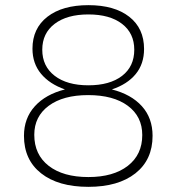

<svg xmlns="http://www.w3.org/2000/svg" viewBox="-20 -722 685 745"><path d="M539 -532Q539 -474 506.5 -434.5Q474 -395 414 -375Q489 -356 530.5 -310Q572 -264 572 -195Q572 -102 505.5 -49.5Q439 3 323 3Q206 3 139.5 -49.5Q73 -102 73 -195Q73 -263 115 -309.5Q157 -356 232 -375Q172 -396 139 -436Q106 -476 106 -533Q106 -612 164 -657Q222 -702 323 -702Q424 -702 481.5 -657Q539 -612 539 -532ZM144 -529Q144 -465 192 -428Q240 -391 323 -391Q406 -391 453.5 -427.5Q501 -464 501 -529Q501 -593 453.5 -629.5Q406 -666 323 -666Q240 -666 192 -629.5Q144 -593 144 -529ZM113 -199Q113 -122 169 -78.5Q225 -35 323 -35Q420 -35 476 -78.5Q532 -122 532 -198Q532 -270 476 -311.5Q420 -353 322 -353Q225 -353 169 -311.5Q113 -270 113 -199Z"/></svg>

Font: TypoPRO Montserrat
Style: Regular
Weight: 275
Designer: Julieta Ulanovsky
Foundry: Julieta Ulanovsky
Version: Version 6.001